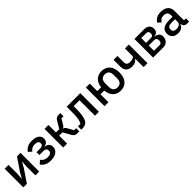

<svg xmlns="http://www.w3.org/2000/svg" viewBox="472 -2154 3787 3787"><g transform="rotate(-45 2366.0 -260.0)"><path d="M78 -520H185V-266L175 -143H179L241 -254L421 -520H520V0H413V-254L423 -377H419L357 -266L177 0H78Z M838 12Q760 12 710 -14Q660 -40 624 -88L695 -153Q719 -118 754.5 -98Q790 -78 838 -78Q894 -78 920.5 -98Q947 -118 947 -150V-162Q947 -194 925.5 -210.5Q904 -227 864 -227H752V-307H853Q893 -307 914.5 -322.5Q936 -338 936 -368V-379Q936 -408 912 -425Q888 -442 836 -442Q789 -442 756 -423Q723 -404 703 -372L635 -431Q665 -477 715.5 -504.5Q766 -532 843 -532Q947 -532 997.5 -493.5Q1048 -455 1048 -391Q1048 -341 1022 -313.5Q996 -286 944 -276V-271Q1001 -264 1030.5 -233Q1060 -202 1060 -153Q1060 -76 1000.5 -32Q941 12 838 12Z M1190 -520H1299V-310H1391L1477 -455Q1499 -492 1521 -506Q1543 -520 1577 -520H1630V-431H1572L1506 -321Q1491 -295 1479.5 -285Q1468 -275 1449 -270V-266Q1469 -262 1484 -251.5Q1499 -241 1513 -215L1583 -89H1640V0H1578Q1545 0 1521.5 -15Q1498 -30 1477 -68L1391 -222H1299V0H1190Z M1691 -89H1759Q1771 -105 1780 -127.5Q1789 -150 1795 -183Q1801 -216 1804.5 -260.5Q1808 -305 1808 -365V-520H2186V0H2077V-431H1913V-360Q1913 -288 1907.5 -234Q1902 -180 1892.5 -141Q1883 -102 1869.5 -76.5Q1856 -51 1841 -36Q1820 -15 1793 -6Q1766 3 1728 3H1691Z M2789 12Q2689 12 2628 -49.5Q2567 -111 2558 -222H2452V0H2343V-520H2452V-311H2559Q2571 -416 2631 -474Q2691 -532 2789 -532Q2843 -532 2886.5 -513.5Q2930 -495 2960 -460Q2990 -425 3006 -374.5Q3022 -324 3022 -260Q3022 -197 3006 -146.5Q2990 -96 2960 -60.5Q2930 -25 2886.5 -6.5Q2843 12 2789 12ZM2789 -79Q2845 -79 2876 -112Q2907 -145 2907 -216V-304Q2907 -375 2876 -408Q2845 -441 2789 -441Q2733 -441 2702 -408Q2671 -375 2671 -304V-216Q2671 -145 2702 -112Q2733 -79 2789 -79Z M3433 -231H3428Q3406 -202 3372 -184Q3338 -166 3283 -166Q3200 -166 3157.5 -208Q3115 -250 3115 -337V-520H3224V-344Q3224 -300 3247 -279.5Q3270 -259 3321 -259Q3372 -259 3402.5 -274Q3433 -289 3433 -317V-520H3542V0H3433Z M3698 -520H3975Q4042 -520 4078.5 -484Q4115 -448 4115 -388Q4115 -290 4010 -277V-272Q4073 -267 4103.5 -235.5Q4134 -204 4134 -153Q4134 -120 4123.5 -92Q4113 -64 4093.5 -43.5Q4074 -23 4046 -11.5Q4018 0 3983 0H3698ZM3958 -83Q3987 -83 4004 -98Q4021 -113 4021 -142V-169Q4021 -198 4004 -213.5Q3987 -229 3958 -229H3805V-83ZM3944 -304Q3972 -304 3987 -318Q4002 -332 4002 -358V-383Q4002 -409 3987 -423Q3972 -437 3944 -437H3805V-304Z M4642 0Q4599 0 4576 -24.5Q4553 -49 4548 -87H4543Q4528 -38 4488 -13Q4448 12 4391 12Q4310 12 4266.5 -30Q4223 -72 4223 -143Q4223 -221 4279.5 -260Q4336 -299 4445 -299H4539V-343Q4539 -391 4513 -417Q4487 -443 4432 -443Q4386 -443 4357 -423Q4328 -403 4308 -372L4243 -431Q4269 -475 4316 -503.5Q4363 -532 4439 -532Q4540 -532 4594 -485Q4648 -438 4648 -350V-89H4703V0ZM4422 -71Q4473 -71 4506 -93.5Q4539 -116 4539 -154V-229H4447Q4334 -229 4334 -159V-141Q4334 -106 4357.5 -88.5Q4381 -71 4422 -71Z"/></g></svg>

Font: IBMPlexSans-Medium
Style: Regular
Weight: 500
Designer: Mike Abbink, Paul van der Laan, Pieter van Rosmalen
Foundry: Bold Monday
Version: Version 3.1